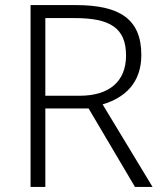

<svg xmlns="http://www.w3.org/2000/svg" viewBox="-20 -734 640 754"><path d="M278 -714H100V0H158V-308H328L510 0H579L383 -324C470 -350 535 -408 535 -518C535 -660 449 -714 278 -714ZM273 -663C410 -663 475 -626 475 -516C475 -414 409 -358 293 -358H158V-663Z"/></svg>

Font: Noto Sans Malayalam Light
Style: Regular
Weight: 300
Designer: Jelle Bosma - Monotype Design Team
Foundry: Monotype Imaging Inc.
Version: Version 2.104